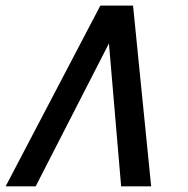

<svg xmlns="http://www.w3.org/2000/svg" viewBox="-97 -657 663 677"><path d="M330.1 0 287.1 -503.9 28.8 0H-77.1L256.8 -637.2H372.1L436 0Z"/></svg>

Font: Anonymous Pro
Style: Bold Italic
Weight: 700
Italic angle: -12°
Monospace: yes
Designer: Mark Simonson
Version: Version 1.003